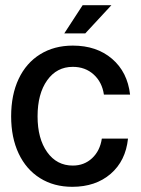

<svg xmlns="http://www.w3.org/2000/svg" viewBox="-20 -708 545 741"><path d="M259 13Q188 13 134.5 -20.5Q81 -54 52 -115.5Q23 -177 23 -259Q23 -342 52 -403.5Q81 -465 135 -498.5Q189 -532 261 -532Q353 -532 412.5 -481Q472 -430 482 -343H381Q374 -391 341.5 -420.5Q309 -450 261 -450Q199 -450 162 -398Q125 -346 125 -259Q125 -173 162 -121Q199 -69 261 -69Q305 -69 335.5 -97.5Q366 -126 373 -173H474Q465 -87 407 -37Q349 13 259 13ZM299 -688H410L309 -579H228Z"/></svg>

Font: Non Bureau
Style: Regular
Weight: 400
Designer: Jona Saucedo
Foundry: Non Foundry
Version: Version 1.000; ttfautohint (v1.8.4)